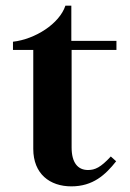

<svg xmlns="http://www.w3.org/2000/svg" viewBox="-20 -650 462 681"><path d="M392 -78 373 -95C337 -56 317 -47 292 -47C256 -47 234 -73 234 -127V-473H393V-505H233V-630H212C191 -566 105 -511 26 -502V-473H98V-122C98 -33 157 11 233 11C310 11 354 -30 392 -78Z"/></svg>

Font: Ortica Linear
Style: Bold
Weight: 700
Designer: Benedetta Bovani
Foundry: Collletttivo
Version: Version 2.000;Glyphs 3.1.2 (3151)